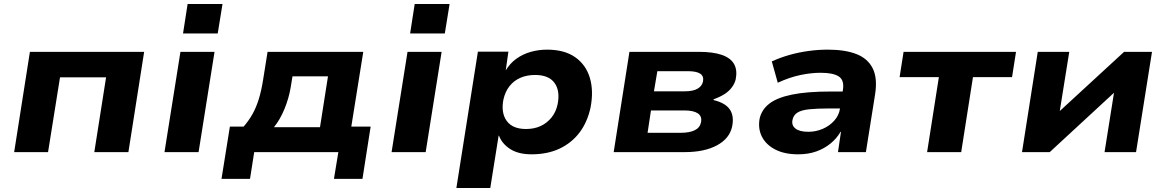

<svg xmlns="http://www.w3.org/2000/svg" viewBox="-20 -763 5848 963"><path d="M51 0 130 -503H703L624 0H453L512 -375H281L221 0Z M898 -595 921 -743H1096L1072 -595ZM805 0 885 -503H1056L976 0Z M1091 134 1133 -128H1202Q1228 -158 1246.5 -191Q1265 -224 1278 -266Q1291 -308 1300 -365L1322 -503H1802L1742 -128H1839L1798 134H1655L1677 0H1255L1234 134ZM1354 -125H1585L1625 -380H1447L1438 -325Q1429 -271 1407 -217Q1385 -163 1354 -125Z M2037 -595 2060 -743H2235L2211 -595ZM1944 0 2024 -503H2195L2115 0Z M2269 180 2377 -504H2530L2516 -406H2514Q2537 -445 2570 -468.5Q2603 -492 2642.5 -503Q2682 -514 2724 -514Q2811 -514 2865 -476Q2919 -438 2938.5 -372.5Q2958 -307 2942 -224Q2926 -150 2886.5 -98Q2847 -46 2786.5 -17.5Q2726 11 2646 11Q2580 11 2539 -15.5Q2498 -42 2483 -82L2481 -83L2439 180ZM2618 -116Q2660 -116 2692 -131Q2724 -146 2746.5 -174Q2769 -202 2777 -241Q2790 -308 2761 -347.5Q2732 -387 2664 -387Q2623 -387 2590.5 -373Q2558 -359 2536 -331.5Q2514 -304 2505 -264Q2492 -197 2521.5 -156.5Q2551 -116 2618 -116Z M3058 0 3137 -503H3484Q3557 -503 3601 -487.5Q3645 -472 3662 -441.5Q3679 -411 3670 -365Q3665 -344 3650.5 -324.5Q3636 -305 3613 -290.5Q3590 -276 3559 -265V-261Q3618 -247 3640.5 -214Q3663 -181 3652 -128Q3639 -68 3576 -34Q3513 0 3414 0ZM3228 -97H3396Q3438 -97 3464 -109.5Q3490 -122 3496 -149Q3502 -180 3480 -194.5Q3458 -209 3413 -209H3245ZM3260 -305H3414Q3456 -305 3478.5 -318Q3501 -331 3506 -354Q3511 -381 3492 -393.5Q3473 -406 3430 -406H3277Z M3983 11Q3915 11 3868.5 -13Q3822 -37 3801.5 -77.5Q3781 -118 3790 -168Q3800 -213 3838.5 -243Q3877 -273 3952 -288.5Q4027 -304 4147 -304H4230L4217 -219H4139Q4079 -219 4039.5 -215Q4000 -211 3980 -198.5Q3960 -186 3955 -162Q3949 -135 3969.5 -118.5Q3990 -102 4034 -102Q4072 -102 4106 -116.5Q4140 -131 4164 -157.5Q4188 -184 4193 -218L4208 -314Q4215 -361 4187 -379.5Q4159 -398 4096 -398Q4048 -398 3993.5 -386.5Q3939 -375 3881 -348L3851 -455Q3895 -475 3941.5 -488Q3988 -501 4036.5 -507.5Q4085 -514 4132 -514Q4218 -514 4275 -492Q4332 -470 4357 -420.5Q4382 -371 4369 -289L4323 0H4183L4198 -102H4196Q4177 -69 4146 -43.5Q4115 -18 4074.5 -3.5Q4034 11 3983 11Z M4630 0 4689 -376H4492L4512 -503H5076L5056 -376H4860L4801 0Z M5106 0 5185 -503H5343L5293 -191H5279L5618 -503H5758L5678 0H5520L5570 -314H5585L5245 0Z"/></svg>

Font: Nunito Sans 7pt SemiExpanded ExtraBold
Style: Italic
Weight: 800
Width: 6
Italic angle: -9°
Designer: Vernon Adams
Foundry: Vernon Adams
Version: Version 3.101;gftools[0.9.27]